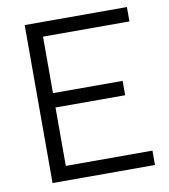

<svg xmlns="http://www.w3.org/2000/svg" viewBox="-76 -725 695 790"><g transform="rotate(-10 271.0 -330.0)"><path d="M80 0V-660H507V-600H146V-364H437V-304H146V-60H508V0Z"/></g></svg>

Font: Lil Grotesk
Style: Regular
Weight: 400
Designer: Bastien Sozeau
Foundry: NBR — Bastien Sozeau
Version: Version 4.002; ttfautohint (v1.8.4.7-5d5b)